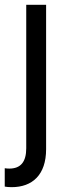

<svg xmlns="http://www.w3.org/2000/svg" viewBox="-53 -566 269 802"><path d="M-4.4 215.8C82 215.8 139.6 164.6 139.6 57.1V-545.9H56.6V53.2C56.6 109.9 33.7 138.2 -14.2 138.2C-20 138.2 -26.4 137.7 -33.2 136.7V213.4C-24.9 214.8 -17.6 215.8 -4.4 215.8Z"/></svg>

Font: Guggenheim Sans Display
Style: Regular
Weight: 400
Designer: Modified by Tom Baber under direction of Pentagram Design 2023
Foundry: rsms
Version: Version 1.001;Glyphs 3.1.2 (3151)